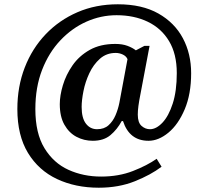

<svg xmlns="http://www.w3.org/2000/svg" viewBox="-20 -734 961 896"><path d="M441 142Q332 142 246 101.5Q160 61 110.5 -20.5Q61 -102 61 -225Q61 -330 95.5 -419Q130 -508 193 -574Q256 -640 341.5 -677Q427 -714 530 -714Q643 -714 719 -671Q795 -628 833.5 -555.5Q872 -483 872 -392Q872 -295 842 -224Q812 -153 766 -115Q720 -77 673 -77Q584 -77 554 -169H548Q527 -130 495.5 -103.5Q464 -77 413 -77Q372 -77 337 -95.5Q302 -114 280.5 -152Q259 -190 259 -248Q259 -288 273.5 -336.5Q288 -385 318.5 -429Q349 -473 398.5 -501Q448 -529 518 -529Q551 -529 575 -520Q599 -511 614 -499L654 -520H678L630 -266Q629 -263 626 -240Q623 -217 623 -199Q623 -162 640.5 -146.5Q658 -131 680 -131Q709 -131 738 -161.5Q767 -192 786 -250.5Q805 -309 805 -393Q805 -482 769 -542Q733 -602 669.5 -632.5Q606 -663 524 -663Q451 -663 383.5 -633Q316 -603 262 -546Q208 -489 176.5 -408Q145 -327 145 -225Q145 -112 187.5 -42.5Q230 27 299.5 58.5Q369 90 452 90Q534 90 600.5 64Q667 38 711 7L734 44Q684 82 609 112Q534 142 441 142ZM433 -131Q466 -131 486.5 -149.5Q507 -168 519 -196Q531 -224 537 -254L575 -458Q569 -472 553 -479.5Q537 -487 520 -487Q477 -487 446.5 -460Q416 -433 397 -392.5Q378 -352 369.5 -309Q361 -266 361 -235Q361 -183 381 -157Q401 -131 433 -131Z"/></svg>

Font: Noto Serif Bengali Medium
Style: Regular
Weight: 500
Designer: Juan Bruce, Universal Thirst, Indian Type Foundry and the Monotype Design Team.
Foundry: Monotype Imaging Inc.
Version: Version 2.003; ttfautohint (v1.8.4.7-5d5b)